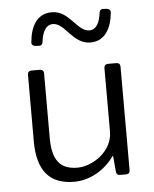

<svg xmlns="http://www.w3.org/2000/svg" viewBox="-51 -733 633 789"><g transform="rotate(-5 265.0 -339.0)"><path d="M192.4 -641.6C242.2 -641.6 266.6 -552.7 339.8 -552.7C401.4 -552.7 427.7 -605.5 433.6 -668C434.6 -677.7 428.7 -683.6 418.9 -684.6L404.3 -685.5C394.5 -686.5 388.7 -680.7 387.7 -670.9C382.8 -630.9 368.2 -602.5 339.8 -602.5C289.1 -602.5 264.6 -690.4 192.4 -690.4C129.9 -690.4 103.5 -639.6 97.7 -575.2C96.7 -565.4 102.5 -559.6 112.3 -558.6L127 -557.6C136.7 -556.6 142.6 -562.5 143.6 -572.3C148.4 -613.3 163.1 -641.6 192.4 -641.6ZM387.7 -443.4V-181.6C387.7 -97.7 302.7 -44.9 242.2 -44.9C169.9 -44.9 138.7 -85.9 138.7 -175.8V-443.4C138.7 -453.1 132.8 -459 123 -459H87.9C78.1 -459 72.3 -453.1 72.3 -443.4V-168C72.3 -49.8 120.1 11.7 223.6 11.7C286.1 11.7 349.6 -22.5 389.6 -80.1H391.6L397.5 -14.6C398.4 -4.9 403.3 0 413.1 0H438.5C448.2 0 454.1 -5.9 454.1 -15.6V-443.4C454.1 -453.1 448.2 -459 438.5 -459H403.3C393.6 -459 387.7 -453.1 387.7 -443.4Z"/></g></svg>

Font: Ed Sans Neue Light
Style: Regular
Weight: 300
Designer: Stephen Hutchings
Version: Version 1.004;PS 001.004;hotconv 1.0.88;makeotf.lib2.5.64775